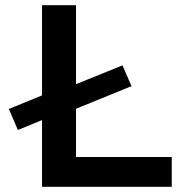

<svg xmlns="http://www.w3.org/2000/svg" viewBox="-20 -720 706 740"><path d="M217 -278V-373L452 -468L487 -388ZM49 -219 14 -300 217 -383V-288ZM142 0V-700H273V-115H642V0Z"/></svg>

Font: REM Medium
Style: Regular
Weight: 500
Designer: Octavio Pardo
Foundry: Ashler Design
Version: Version 1.005;gftools[0.9.28]